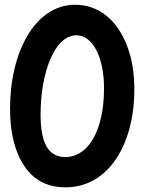

<svg xmlns="http://www.w3.org/2000/svg" viewBox="-20 -743 612 820"><path d="M22.9 -279.3C22.9 -175.8 43.5 -93.8 84 -33.7C124.5 26.9 183.1 57.1 259.8 57.1C442.9 57.1 553.7 -126 553.7 -360.8C553.7 -431.2 543.5 -493.7 522.5 -547.9C480.5 -656.7 402.3 -722.7 301.3 -722.7C129.9 -722.7 22.9 -521 22.9 -279.3ZM153.3 -254.4C153.3 -430.7 212.4 -592.3 306.2 -592.3C377 -592.3 424.3 -496.6 424.3 -366.2C424.3 -311 418 -261.7 405.3 -217.3C379.4 -128.4 329.1 -72.3 258.3 -72.3C184.6 -72.3 153.3 -134.8 153.3 -254.4Z"/></svg>

Font: Mikhak
Style: Bold
Weight: 700
Designer: Amin Abedi
Version: Version 3.2